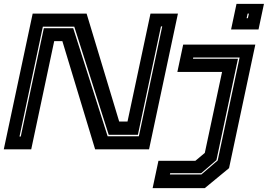

<svg xmlns="http://www.w3.org/2000/svg" viewBox="-24 -770 1382 990"><path d="M-4.5 0 144.5 -700H422.5L590.5 -143.5H633.5L752 -700H893.5L744.5 0H466.5L297.5 -558H255.5L137 0ZM76.5 -66H83L202 -624.5H353.5L531 -67.5H692L812.5 -634H806L687 -75H536.5L359 -632.5H197ZM1167.5 -618 1195.5 -750H1337L1309 -618ZM1247.5 -676H1254L1259.5 -700H1253ZM763 200 793 59H983.5L1032 18.5L1121 -399H890.5L920.5 -540H1292.5L1157 97L1032 200ZM852 129.5H1014.5L1098.5 57.5L1211.5 -473.5H972.5L971 -467H1203L1092 55.5L1013.5 123H853.5Z"/></svg>

Font: Tourney Expanded ExtraBold
Style: Italic
Weight: 800
Width: 7
Italic angle: -12°
Designer: Tyler Finck
Foundry: Etcetera Type Co
Version: Version 1.010; ttfautohint (v1.8.3)